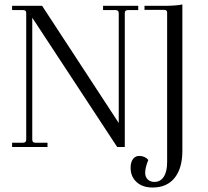

<svg xmlns="http://www.w3.org/2000/svg" viewBox="-20 -656 929 857"><path d="M713 -630Q764 -630 794 -636V17Q794 95 759.5 138Q725 181 661 181Q616 181 589.5 156.5Q563 132 563 93Q563 68 573.5 54Q584 40 601 40Q627 40 642 58Q628 92 628 115Q628 134 639.5 145Q651 156 669 156Q696 156 711 133Q726 110 726 67V-600Q726 -612 712 -612H625V-630ZM597 -630V-611H551Q537 -611 537 -598V0H503L124 -577V-33Q124 -19 138 -19H192V0H34V-19H83Q97 -19 97 -33V-599Q97 -611 83 -611H34V-630H168L510 -107V-597Q510 -611 496 -611H440V-630Z"/></svg>

Font: Arapey Thin
Style: Regular
Weight: 100
Designer: Eduardo Rodriguez Tunni
Foundry: Eduardo Rodriguez Tunni
Version: Version 4.000;hotconv 1.0.109;makeotfexe 2.5.65596